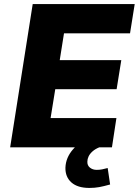

<svg xmlns="http://www.w3.org/2000/svg" viewBox="-20 -725 683 945"><path d="M30 0 141 -705H643L620 -561H295L274 -429H577L554 -286H252L229 -144H553L531 0ZM420 200Q362 200 331.5 173Q301 146 302 100Q304 51 338.5 11Q373 -29 425 -48L469 0Q449 8 435.5 20Q422 32 416 45Q410 58 410 70Q409 89 422.5 100Q436 111 456 111Q471 111 483 108.5Q495 106 510 102L522 183Q490 192 468 196Q446 200 420 200Z"/></svg>

Font: Nunito Sans 11pt Black
Style: Italic
Weight: 900
Italic angle: -9°
Version: Version 3.101;gftools[0.9.27]